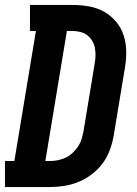

<svg xmlns="http://www.w3.org/2000/svg" viewBox="-35 -755 555 775"><path d="M-15 0V-105H23L110 -630H86V-735H258Q292 -735 325 -729Q358 -723 385.5 -707.5Q413 -692 433.5 -667.5Q454 -643 464 -612.5Q474 -582 474.5 -548Q475 -514 469 -480L424 -208Q419 -179 408.5 -150Q398 -121 379.5 -96Q361 -71 335.5 -51.5Q310 -32 281.5 -20.5Q253 -9 223.5 -4.5Q194 0 165 0ZM165 -105Q181 -105 197 -108Q213 -111 228.5 -118Q244 -125 257 -137Q270 -149 279.5 -163Q289 -177 294 -193Q299 -209 302 -225L347 -497Q350 -514 350.5 -530Q351 -546 348 -561.5Q345 -577 337 -590.5Q329 -604 317 -613Q305 -622 289.5 -626Q274 -630 258 -630H235L148 -105Z"/></svg>

Font: Iosevka Slab Extrabold Oblique
Style: Regular
Weight: 800
Italic angle: -9°
Monospace: yes
Designer: Belleve Invis
Foundry: Belleve Invis
Version: Version 11.1.1; ttfautohint (v1.8.3)